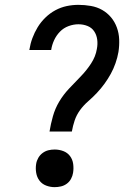

<svg xmlns="http://www.w3.org/2000/svg" viewBox="-20 -763 540 791"><path d="M184 -221Q189 -252 198 -284Q207 -316 224 -344.5Q241 -373 264.5 -398Q288 -423 312 -447.5Q336 -472 355 -501Q374 -530 379 -561Q383 -581 380.5 -600Q378 -619 368 -634Q358 -649 340.5 -656Q323 -663 303 -663Q283 -663 262.5 -655.5Q242 -648 227 -632.5Q212 -617 203 -597.5Q194 -578 191 -558Q191 -557 191 -557Q191 -557 191 -557H101Q101 -557 101 -557.5Q101 -558 101 -558Q105 -583 113.5 -606Q122 -629 135 -650.5Q148 -672 167 -690.5Q186 -709 208.5 -721Q231 -733 255 -738Q279 -743 303 -743Q329 -743 354.5 -738.5Q380 -734 401 -722Q422 -710 437.5 -691.5Q453 -673 461.5 -649.5Q470 -626 471 -600.5Q472 -575 468 -549Q464 -526 456 -503Q448 -480 436.5 -459Q425 -438 410.5 -418Q396 -398 379 -380Q362 -362 343 -345.5Q324 -329 309.5 -309Q295 -289 287.5 -266.5Q280 -244 276 -221ZM205 8Q187 8 170 1.5Q153 -5 142.5 -19Q132 -33 129 -51.5Q126 -70 129 -88Q131 -101 138 -113Q145 -125 156 -133Q167 -141 179.5 -144Q192 -147 205 -147Q224 -147 241 -140.5Q258 -134 268.5 -120Q279 -106 281.5 -87.5Q284 -69 281 -51Q279 -38 272.5 -26Q266 -14 255 -6Q244 2 231 5Q218 8 205 8Z"/></svg>

Font: Iosevka Slab Medium
Style: Italic
Weight: 500
Italic angle: -9°
Monospace: yes
Designer: Belleve Invis
Foundry: Belleve Invis
Version: Version 11.1.0; ttfautohint (v1.8.3)